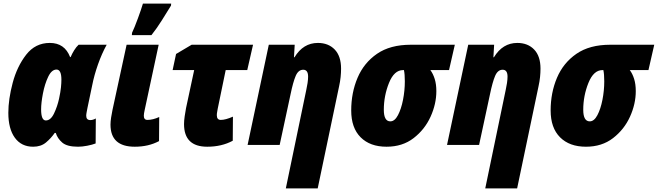

<svg xmlns="http://www.w3.org/2000/svg" viewBox="-20 -800 3632 1060"><path d="M282 -66H288Q297 -36 323.5 -13Q350 10 411 10Q434 10 462 4.5Q490 -1 508 -8L509 -146Q493 -137 479 -137Q456 -137 456 -161Q456 -169 458.5 -181.5Q461 -194 463 -205L489 -329Q500 -385 521 -444.5Q542 -504 569 -553H414Q401 -541 389.5 -522.5Q378 -504 370 -485H367Q337 -563 255 -563Q175 -563 124.5 -498Q74 -433 50 -342.5Q26 -252 26 -177Q26 -89 62 -39.5Q98 10 163 10Q206 10 234 -13.5Q262 -37 282 -66ZM207 -196Q207 -232 217 -284Q227 -336 246 -376Q265 -416 292 -416Q319 -416 319 -360Q319 -342 316.5 -317Q314 -292 306 -255Q297 -213 278.5 -174Q260 -135 233 -135Q207 -135 207 -196Z M816 -606Q847 -645 874 -688.5Q901 -732 924 -769L925 -780H769Q761 -752 741.5 -699Q722 -646 709 -619L708 -606ZM858 -21 859 -154Q824 -138 794 -138Q774 -138 774 -161Q774 -172 779 -194L856 -553H679L601 -193Q597 -174 593.5 -151.5Q590 -129 590 -112Q590 10 724 10Q800 10 858 -21Z M1265 -23 1266 -156Q1225 -138 1199 -138Q1177 -138 1177 -164Q1177 -173 1179 -182.5Q1181 -192 1182 -200L1226 -413H1345L1377 -553H1038L952 -502L933 -413H1052L1007 -203Q1003 -182 999.5 -157.5Q996 -133 996 -115Q996 10 1124 10Q1204 10 1265 -23Z M1734 240 1852 -323Q1858 -350 1860.5 -374.5Q1863 -399 1863 -421Q1863 -490 1828 -526.5Q1793 -563 1735 -563Q1654 -563 1606 -484H1603L1607 -553H1464L1347 0H1524L1584 -279Q1598 -347 1612.5 -381Q1627 -415 1654 -415Q1681 -415 1681 -377Q1681 -362 1678 -341.5Q1675 -321 1671 -304L1558 240Z M2389 -297Q2389 -335 2380 -364Q2371 -393 2356 -413H2459L2491 -553H2248Q2134 -553 2061.5 -503Q1989 -453 1954 -370.5Q1919 -288 1919 -190Q1919 -94 1971 -42Q2023 10 2114 10Q2202 10 2263.5 -37.5Q2325 -85 2357 -155.5Q2389 -226 2389 -297ZM2099 -194Q2099 -271 2127.5 -342Q2156 -413 2205 -413H2210Q2215 -391 2215 -351Q2215 -300 2205 -249Q2195 -198 2177 -164Q2159 -130 2135 -130Q2099 -130 2099 -194Z M2835 240 2953 -323Q2959 -350 2961.5 -374.5Q2964 -399 2964 -421Q2964 -490 2929 -526.5Q2894 -563 2836 -563Q2755 -563 2707 -484H2704L2708 -553H2565L2448 0H2625L2685 -279Q2699 -347 2713.5 -381Q2728 -415 2755 -415Q2782 -415 2782 -377Q2782 -362 2779 -341.5Q2776 -321 2772 -304L2659 240Z M3490 -297Q3490 -335 3481 -364Q3472 -393 3457 -413H3560L3592 -553H3349Q3235 -553 3162.5 -503Q3090 -453 3055 -370.5Q3020 -288 3020 -190Q3020 -94 3072 -42Q3124 10 3215 10Q3303 10 3364.5 -37.5Q3426 -85 3458 -155.5Q3490 -226 3490 -297ZM3200 -194Q3200 -271 3228.5 -342Q3257 -413 3306 -413H3311Q3316 -391 3316 -351Q3316 -300 3306 -249Q3296 -198 3278 -164Q3260 -130 3236 -130Q3200 -130 3200 -194Z"/></svg>

Font: Noto Sans Display SemiCondensed Black
Style: Italic
Weight: 900
Width: 4
Designer: Monotype Design team
Foundry: Monotype Imaging Inc.
Version: 1.000